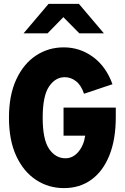

<svg xmlns="http://www.w3.org/2000/svg" viewBox="-20 -954 640 985"><path d="M308 11Q229 11 165 -31Q101 -73 63.5 -153.5Q26 -234 26 -350Q26 -466 63.5 -546.5Q101 -627 164.5 -669Q228 -711 307 -711Q390 -711 457 -662Q524 -613 557 -522L411 -473Q397 -516 370.5 -537Q344 -558 312 -558Q264 -558 231.5 -510Q199 -462 199 -350Q199 -238 232 -190Q265 -142 316 -142Q354 -142 382 -175Q410 -208 417 -258H306V-402H574V-353Q574 -238 541 -156.5Q508 -75 448.5 -32Q389 11 308 11ZM101 -783 229 -934H385L513 -783H387L305 -866L224 -783Z"/></svg>

Font: Red Hat Mono
Style: Bold
Weight: 700
Monospace: yes
Designer: Pentagram, MCKL
Foundry: Pentagram, MCKL
Version: Version 1.023; ttfautohint (v1.8.3)